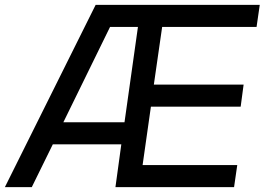

<svg xmlns="http://www.w3.org/2000/svg" viewBox="-47 -765 1082 785"><path d="M-27 0 344 -745H1015L1002 -655H616L582 -419H949L937 -329H570L536 -90H923L910 0H425L449 -175H169L83 0ZM212 -265H462L517 -655H403Z"/></svg>

Font: Plus Jakarta Sans Medium
Style: Italic
Weight: 500
Italic angle: -8°
Designer: Gumpita Rahayu
Foundry: Tokotype
Version: Version 2.071; ttfautohint (v1.8.4.7-5d5b);gftools[0.9.29]